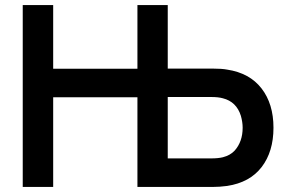

<svg xmlns="http://www.w3.org/2000/svg" viewBox="-20 -740 1142 760"><path d="M190.5 0H70V-720H190.5V-468H581V-355H190.5ZM821.5 0H524V-720H644V-468.5H821.5Q858 -468.5 879 -464.5Q968 -451 1015.2 -390Q1062.5 -329 1062.5 -234.5Q1062.5 -139.5 1015.5 -78.5Q968.5 -17.5 879 -4Q849.5 0 821.5 0ZM644 -356V-113H816.5Q843.5 -113 862 -117.5Q891.5 -125 909 -144Q940.5 -179.5 940.5 -234.5Q940.5 -256.5 933.5 -281.5Q916 -337.5 862 -351Q844 -356 816.5 -356Z"/></svg>

Font: Vortex Mix
Style: Bold
Weight: 700
Designer: Mikhail Sharanda
Foundry: Mikhail Sharanda
Version: Version 4.504;Glyphs 3.1.2 (3151)